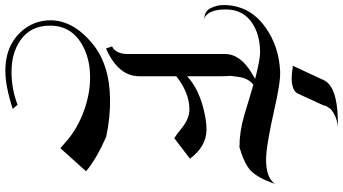

<svg xmlns="http://www.w3.org/2000/svg" viewBox="-322 -762 1348 755"><g transform="rotate(90 352.5 -385.0)"><path d="M698.4 -791.6Q675.3 -723.2 645.3 -695.3Q618.9 -671.1 554.7 -652.1Q492.6 -652.1 428.4 -671.1L337.4 -698.4Q322.1 -703.2 308.4 -706.8Q289.5 -691.6 282.1 -667.9Q277.4 -652.1 273.7 -614.7Q275.3 -602.6 275.3 -579.5V-446.3Q318.9 -487.4 394.7 -508.4Q448.4 -523.2 487.4 -522.6Q552.1 -521.1 599.5 -457.4L518.9 -395.8Q507.4 -402.6 478.9 -425.3Q442.6 -455.3 405.8 -455.3Q340.5 -455.3 275.3 -403.7V-258.4Q275.3 -175.3 166.3 -127.4L157.9 -151.1Q187.9 -165.8 187.9 -213.7V-595.3Q187.9 -656.8 266.8 -702.6L285.8 -713.7Q211.6 -733.2 181.6 -733.2Q115.8 -733.2 70 -704.7Q12.6 -668.9 12.6 -598.4Q12.6 -522.1 55.8 -510.5Q35.8 -515.8 32.1 -516.8Q16.8 -522.6 10 -534.2Q-4.7 -560.5 -4.7 -588.4Q-4.7 -693.7 85.3 -755.8Q158.4 -807.4 255.8 -812.1Q298.4 -814.2 410 -788.4Q550.5 -756.8 603.7 -756.8Q674.2 -756.8 698.4 -791.6ZM648.9 -48.9 558.4 52.1 527.9 25.8Q478.9 -16.3 409.7 -41.1Q340.5 -65.8 275.3 -64.7Q218.4 -64.2 171.6 -43.7Q76.3 -1.6 76.3 93.2Q76.3 171.6 137.4 211.6Q186.3 244.2 258.4 244.2Q325.3 244.2 387.4 220.5L403.7 239.5Q311.6 269.5 249.5 268.4Q142.6 266.8 86.3 189.5Q56.3 147.4 55.3 93.2Q54.2 3.7 145.3 -72.6Q227.4 -141.1 363.2 -143.2Q435.8 -144.7 514.2 -127.9Q605.3 -86.8 648.9 -48.9ZM476.3 -1039.5Q436.8 -1035.8 408.9 -1014.7Q401.6 -1009.5 392.1 -992.1Q392.1 -987.4 386.3 -974.7L343.7 -882.1Q332.1 -857.9 283.7 -857.4Q267.9 -857.4 234.2 -862.1L290.5 -983.2Q314.7 -1036.3 445.8 -1038.9Z"/></g></svg>

Font: MM Bagan
Style: Regular
Weight: 400
Designer: Khon Soe Zaw Thu
Version: Version 1.00 July 10, 2016, initial release